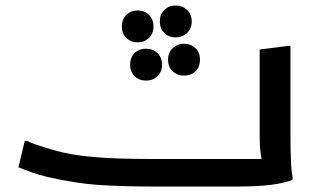

<svg xmlns="http://www.w3.org/2000/svg" viewBox="-20 -678 1168 698"><path d="M70 -166H78Q89 -160 109 -153Q129 -146 149 -140Q169 -134 180 -131Q233 -116 297.5 -109.5Q362 -103 423.5 -101.5Q485 -100 528 -100H931Q928 -115 926 -134.5Q924 -154 924 -177V-498L1027 -511H1036V-175Q1036 -155 1036.5 -128.5Q1037 -102 1038.5 -76Q1040 -50 1044 -32L1043 -24Q1013 -12 964 -6Q915 0 852 0H528Q438 0 349 -5Q260 -10 151 -35Q122 -42 94 -52Q66 -62 47 -70ZM561 -600Q561 -626 577.5 -642Q594 -658 619 -658Q643 -658 660 -642Q677 -626 677 -600Q677 -574 660 -558Q643 -542 619 -542Q594 -542 577.5 -558Q561 -574 561 -600ZM423 -582Q423 -608 439.5 -624Q456 -640 481 -640Q505 -640 521.5 -624Q538 -608 538 -582Q538 -556 521.5 -540Q505 -524 481 -524Q456 -524 439.5 -540Q423 -556 423 -582ZM591 -461Q591 -487 608 -503Q625 -519 649 -519Q674 -519 690.5 -503Q707 -487 707 -461Q707 -434 690.5 -418.5Q674 -403 649 -403Q625 -403 608 -418.5Q591 -434 591 -461ZM453 -443Q453 -469 469.5 -485Q486 -501 511 -501Q536 -501 552.5 -485Q569 -469 569 -443Q569 -417 552.5 -401Q536 -385 511 -385Q486 -385 469.5 -401Q453 -417 453 -443Z"/></svg>

Font: Kufam Medium
Style: Regular
Weight: 500
Designer: Wael Morcos, Artur Schmal
Foundry: Original Type
Version: Version 1.300; ttfautohint (v1.8.3)